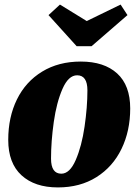

<svg xmlns="http://www.w3.org/2000/svg" viewBox="-20 -799 605 839"><path d="M549 -325Q549 -227 511 -148.5Q473 -70 401.5 -25Q330 20 233 20Q132 20 74 -33Q16 -86 16 -188Q16 -287 54 -364.5Q92 -442 164 -486Q236 -530 333 -530Q435 -530 492 -478Q549 -426 549 -325ZM203 -106Q203 -40 248 -40Q285 -40 311 -100Q337 -160 349.5 -245.5Q362 -331 362 -404Q362 -470 317 -470Q279 -470 253 -410.5Q227 -351 215 -266Q203 -181 203 -106ZM507 -779 537 -733 380 -597H315L192 -733L242 -779L359 -707Z"/></svg>

Font: Sansita ExtraBold Italic
Style: Regular
Weight: 800
Italic angle: -11°
Designer: Pablo Cosgaya
Foundry: Omnibus-Type
Version: Version 1.006